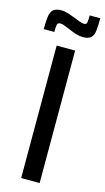

<svg xmlns="http://www.w3.org/2000/svg" viewBox="-165 -920 527 963"><g transform="rotate(15 99.0 -438.5)"><path d="M53 0V-688H149V0ZM-31 -751Q-31 -791 -27.5 -816.5Q-24 -842 -10.5 -853.5Q3 -865 31 -865Q49 -865 68.5 -858.5Q88 -852 106 -845Q120 -839 133.5 -834Q147 -829 157 -829Q170 -829 172 -840.5Q174 -852 174 -877H229Q229 -837 226 -812Q223 -787 210 -775Q197 -763 169 -763Q151 -763 132 -769Q113 -775 95 -783Q81 -789 67 -794.5Q53 -800 42 -800Q29 -800 26.5 -789Q24 -778 24 -751Z"/></g></svg>

Font: Saira ExtraCondensed SemiBold
Style: Regular
Weight: 600
Width: 2
Designer: Hector Gatti with collaboration of the Omnibus-Type team
Foundry: Omnibus-Type
Version: Version 1.101